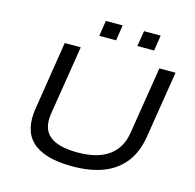

<svg xmlns="http://www.w3.org/2000/svg" viewBox="-126 -1030 1189 1170"><g transform="rotate(15 468.5 -445.5)"><path d="M431 9Q338 9 274.5 -10Q211 -29 174 -65Q137 -101 125 -153Q113 -205 123 -270L192 -705H293L223 -268Q208 -171 262.5 -126Q317 -81 439 -81Q565 -81 635.5 -132Q706 -183 721 -281L789 -705H891L823 -281Q807 -183 756.5 -118.5Q706 -54 624 -22.5Q542 9 431 9ZM624 -802 640 -900H745L730 -802ZM384 -802 399 -900H505L490 -802Z"/></g></svg>

Font: Nunito Sans 7pt Expanded
Style: Italic
Weight: 400
Width: 7
Italic angle: -9°
Designer: Vernon Adams
Foundry: Vernon Adams
Version: Version 3.101;gftools[0.9.27]